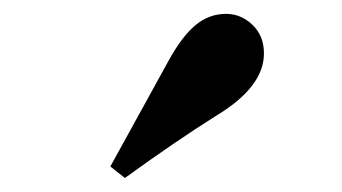

<svg xmlns="http://www.w3.org/2000/svg" viewBox="-20 -894 493 277"><path d="M139.2 -653.8 223.1 -806.2Q242.7 -841.8 262.2 -857.9Q281.7 -874 306.2 -874Q327.6 -874 344.2 -858.2Q360.8 -842.3 360.8 -816.9Q360.8 -768.6 292 -727.1Q232.9 -689.9 160.2 -637.2Z"/></svg>

Font: Noto Serif JP Black
Style: Regular
Weight: 900
Designer: Ryoko NISHIZUKA  (kana & ideographs); Frank Grießhammer (Latin, Greek & Cyrillic); Wenlong ZHANG  (bopomofo); Sandoll Co
Foundry: Adobe Systems Incorporated
Version: Version 1.001;PS 1.001;hotconv 16.6.54;makeotf.lib2.5.65590